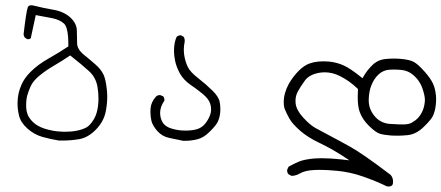

<svg xmlns="http://www.w3.org/2000/svg" viewBox="-20 -423 1646 716"><path d="M234.9 -253.9V-250Q197.3 -225.1 161.6 -205.1Q121.6 -182.6 93.3 -154.3Q70.3 -131.3 59.6 -106Q45.4 -73.7 45.4 -38.1Q45.4 -15.1 50.8 7.3Q56.6 33.2 81.8 55.9Q106.9 78.6 137.7 87.4Q168.5 96.2 199.7 101.1Q205.1 101.1 214.4 101.1Q243.2 101.1 273.9 96.2Q308.1 90.8 338.1 59.8Q368.2 28.8 375 -10.7Q379.9 -37.1 379.9 -62.5Q379.9 -75.7 378.4 -88.9Q374.5 -127 365.7 -145.5Q356.4 -164.6 335.9 -182.6Q315.4 -200.7 293.5 -218.3Q268.1 -238.8 267.6 -260.7Q267.1 -279.3 266.6 -309.1Q266.1 -335.4 242.7 -357.4Q218.3 -379.9 179.7 -386.5Q141.1 -393.1 110.8 -400.9Q102.5 -403.3 96.2 -403.3Q86.4 -403.3 83.5 -395.5Q77.6 -378.4 67.9 -294.9Q68.8 -287.6 73.2 -282.2L82 -276.9Q82.5 -276.9 84 -276.9Q85.4 -276.9 87.4 -276.9Q91.8 -277.8 94.7 -280.3L113.3 -366.7Q147 -360.8 174.8 -355.2Q202.6 -349.6 218.3 -335.4Q231 -324.2 233.9 -285.2Q234.9 -271.5 234.9 -253.9ZM220.7 68.4Q216.3 68.4 209.5 67.9Q194.8 67.4 179.7 64.9Q141.6 58.1 120.6 45.4Q106.4 37.1 95.2 23.9Q78.6 4.9 77.6 -22.9Q77.6 -27.8 77.6 -32.2Q77.6 -52.7 81.8 -67.6Q85.9 -82.5 94.7 -102.1Q104.5 -122.6 128.2 -141.8Q151.9 -161.1 180.9 -178Q210 -194.8 241.7 -216.3Q290 -178.2 312.5 -157.2Q336.9 -134.8 343.3 -100.6Q347.2 -78.6 347.2 -56.6Q347.2 -7.3 330.1 21.5Q316.9 43.5 302.7 52.2H302.2Q272 68.4 220.7 68.4Z M541.5 -19Q541 -11.7 541 -5.9Q541 12.2 544.4 26.4Q548.8 45.4 566.9 65.9Q585 85.9 610.4 91.1Q635.7 96.2 663.1 102.1Q666 102.1 669.4 102.1Q693.8 102.1 717 96.2Q740.2 90.3 762.7 67.4Q786.1 44.4 792.5 30.3Q801.8 10.3 801.8 -16.1Q801.8 -28.8 799.3 -42.5Q795.9 -62 772 -85.4Q748 -108.9 719.7 -130.9Q689.5 -154.3 680.2 -173.6Q670.9 -192.9 667 -217.3Q665.5 -227.1 665.5 -239.3Q665.5 -251.5 668.5 -266.1Q668.9 -269 668.9 -272Q668.9 -279.8 665 -285.6L654.8 -291.5Q654.8 -291.5 654.3 -291.5Q645.5 -291.5 638.7 -285.6Q628.9 -264.6 628.9 -233.9Q628.9 -217.3 632.3 -199.7Q636.7 -175.3 650.4 -149.9Q664.1 -125 690.9 -106.4Q730.5 -79.1 746.3 -63.2Q762.2 -47.4 765.6 -29.8Q767.1 -22 767.1 -15.1Q767.1 -2.9 762.7 7.8Q756.3 24.4 745.1 38.1Q732.9 53.2 715.1 58.6Q697.3 64 671.4 64Q645.5 64 622.1 57.1Q596.7 50.3 586.4 33.2Q577.1 17.6 577.1 -2.4Q577.1 -24.4 593.3 -48.3Q593.3 -48.8 593.3 -48.8Q593.3 -57.1 588.9 -63.5L579.1 -67.9Q577.6 -68.4 575.2 -68.4Q567.4 -68.4 561 -62Q543.5 -42.5 541.5 -19Z M1171.4 210.4Q1199.7 210.4 1235.8 213.9Q1284.7 218.3 1332.5 234.9Q1379.4 251 1422.9 272Q1426.3 272.5 1429.2 272.5Q1441.4 272.5 1444.3 264.6Q1445.8 260.7 1445.8 254.4Q1445.8 239.3 1436.5 229Q1333 150.4 1286.9 124.8Q1240.7 99.1 1207 81.5Q1173.3 64 1155.3 53.7Q1136.2 43 1111.3 16.1Q1085.9 -11.2 1082.5 -36.6Q1082 -42.5 1082 -47.4Q1082 -66.4 1091.6 -83.5Q1101.1 -100.6 1116.7 -122.1Q1133.3 -145.5 1172.4 -151.9Q1181.6 -153.3 1191.4 -153.3Q1219.7 -153.3 1247.1 -139.6Q1282.7 -122.1 1312.5 -93.3L1314.9 -90.8Q1314 -73.2 1314 -60.5Q1314 -27.8 1320.8 -7.3Q1330.6 21.5 1355.7 46.1Q1380.9 70.8 1396.5 75.7Q1413.6 80.6 1439.5 82.5Q1449.2 83 1463.6 83Q1478 83 1499 81.1Q1530.8 78.1 1558.1 52.2Q1585.9 25.9 1594 10Q1602.1 -5.9 1605 -31.2Q1606.4 -42 1606.4 -54.2Q1606.4 -66.4 1604 -79.6Q1600.6 -102.1 1589.8 -120.6Q1577.6 -141.6 1552.2 -168Q1532.7 -188.5 1517.8 -194.6Q1502.9 -200.7 1477.5 -203.1Q1464.4 -204.6 1450 -204.6Q1435.5 -204.6 1419.4 -203.1Q1390.1 -200.7 1369.6 -181.2Q1348.6 -160.6 1336.4 -139.2L1332 -131.3Q1305.7 -152.3 1289.8 -162.8Q1273.9 -173.3 1262.2 -178.7Q1238.3 -189.9 1207.5 -193.4Q1196.8 -194.3 1186.5 -194.3Q1147 -194.3 1122.1 -180.7Q1107.9 -172.9 1093.8 -158.7Q1072.3 -137.2 1057.1 -110.4Q1038.1 -75.7 1038.1 -41.5Q1038.1 -27.3 1041 -18.6Q1047.9 -1 1059.6 20Q1071.3 40 1099.6 64.7Q1127.9 89.4 1171.1 109.9Q1214.4 130.4 1256.8 157.7L1282.7 174.8L1252 171.4Q1210.9 167 1180.2 167Q1164.6 167 1151.9 168Q1114.3 171.4 1094.5 179.7Q1074.7 188 1056.2 198.7L1051.3 209Q1050.8 210.9 1050.8 212.4Q1050.8 221.2 1055.7 226.6L1067.4 232.9Q1084 232.4 1098.6 223.6Q1118.2 212.4 1153.3 210.9Q1162.1 210.4 1171.4 210.4ZM1486.8 41Q1483.4 41 1472.2 41Q1460.9 41 1433.6 39.1Q1397.5 36.1 1375.5 8.3Q1355 -17.6 1355 -48.8Q1355 -50.3 1355 -51.8Q1356 -83.5 1365.2 -105.5Q1374.5 -129.4 1391.8 -145.5Q1409.2 -161.6 1433.1 -163.1Q1441.4 -163.6 1448.7 -163.6Q1463.9 -163.6 1478 -162.1Q1502 -159.2 1519.5 -144.5Q1536.1 -130.9 1546.4 -113Q1556.6 -95.2 1562.5 -67.4Q1564.5 -58.1 1564.5 -50.8Q1564.5 -43.5 1563.5 -38.6Q1562 -23.9 1555.2 -8.3Q1548.3 7.3 1536.6 19Q1529.3 26.4 1520.5 31.2Q1509.3 40.5 1486.8 41Z"/></svg>

Font: Bakudai
Style: ExtraLight
Weight: 200
Version: Version 1.48